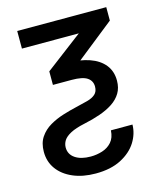

<svg xmlns="http://www.w3.org/2000/svg" viewBox="-110 -595 737 890"><g transform="rotate(-15 258.0 -150.0)"><path d="M57.6 -515.6H484.9V-451.2L208.5 -231.4H152.8V-296.4L330.6 -431.2H57.6ZM134.8 64.5Q134.8 97.2 162.4 116Q189.9 134.8 236.8 134.8Q265.6 134.8 292.7 126.2Q319.8 117.7 337.9 97.2Q356 76.7 357.9 41.5H461.4Q460.9 85.4 435.8 125.5Q410.6 165.5 361.1 191.2Q311.5 216.8 239.3 216.8Q177.2 216.8 130.4 196.5Q83.5 176.3 57.6 140.6Q31.7 105 31.7 57.6Q31.7 15.6 50.8 -12.5Q69.8 -40.5 100.1 -58.1Q130.4 -75.7 165 -86.4Q199.7 -97.2 230 -104Q261.7 -111.3 286.4 -117.9Q311 -124.5 325.2 -137.2Q339.4 -149.9 339.4 -173.8Q339.4 -201.2 317.1 -216.3Q294.9 -231.4 242.7 -231.4H201.2L206.5 -313H242.7Q303.7 -313 349.4 -297.1Q395 -281.2 419.9 -250.2Q444.8 -219.2 444.8 -174.3Q444.8 -139.6 429.7 -114.5Q414.6 -89.4 387.5 -71.5Q360.4 -53.7 324.7 -41.3Q289.1 -28.8 247.1 -20Q203.6 -10.7 179 2.4Q154.3 15.6 144.5 31.2Q134.8 46.9 134.8 64.5Z"/></g></svg>

Font: Inter Cardless Display
Style: Regular
Weight: 400
Designer: Rasmus Andersson
Foundry: rsms
Version: Version 4.001;git-9221beed3